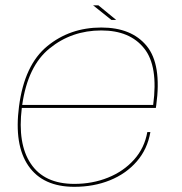

<svg xmlns="http://www.w3.org/2000/svg" viewBox="-20 -698 684 722"><path d="M259.5 4.5Q141.5 4.5 87 -74.2Q32.5 -153 51.5 -298Q72 -454 157.5 -524.2Q243 -594.5 361 -594.5Q475 -594.5 531.8 -525Q588.5 -455.5 567.5 -302Q566.5 -295 566 -292H62Q45.5 -157.5 95.5 -83Q146 -6.5 259.5 -6.5Q327.5 -6.5 386 -30Q444.5 -53.5 484 -97.5Q523.5 -141.5 534 -201.5H545.5Q534.5 -137 494.2 -90.8Q454 -44.5 393.2 -20Q332.5 4.5 259.5 4.5ZM63.5 -303.5H556Q575.5 -449 522.5 -515.5Q469 -583.5 361 -583.5Q249.5 -583.5 166.5 -516Q84.5 -450 63.5 -303.5ZM399 -623 330 -678H350L417 -623Z"/></svg>

Font: Anybody ExtraExpanded Thin
Style: Italic
Weight: 100
Width: 8
Italic angle: -10°
Designer: Tyler Finck
Foundry: Etcetera Type Company
Version: Version 1.010; ttfautohint (v1.8.3) -l 8 -r 50 -G 200 -x 14 